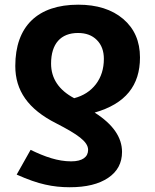

<svg xmlns="http://www.w3.org/2000/svg" viewBox="-20 -785 659 815"><path d="M381.8 -307.1C513.2 -344.7 574.2 -422.4 574.2 -541C574.2 -609.9 550.3 -664.1 502.9 -704.6C455.1 -745.1 391.6 -765.1 312 -765.1C139.6 -765.1 44.9 -673.3 44.9 -504.9C44.9 -400.9 98.6 -321.8 219.2 -261.2C309.1 -214.8 354 -184.1 354 -148.9C354 -119.1 330.6 -100.1 282.2 -100.1C225.1 -100.1 170.4 -119.6 109.9 -148.9L50.8 -43.9C97.7 -22.9 138.2 -8.8 171.9 -1.5C205.6 6.3 240.2 9.8 275.9 9.8C345.7 9.8 399.9 -3.4 439.5 -30.3C478.5 -56.6 498 -93.3 498 -140.1C498 -202.1 459.5 -257.8 381.8 -307.1ZM196.8 -515.1C196.8 -599.6 238.3 -645 311 -645C344.7 -645 371.1 -635.3 391.1 -615.2C411.1 -595.2 420.9 -568.4 420.9 -535.2C420.9 -493.2 409.7 -457.5 387.2 -427.7C364.3 -397.9 333.5 -378.4 294.9 -368.2C229.5 -402.8 196.8 -452.1 196.8 -515.1Z"/></svg>

Font: Noto Reveo Sans
Style: Bold
Weight: 700
Designer: Monotype Design team
Foundry: Monotype Imaging Inc.
Version: Version 1.04